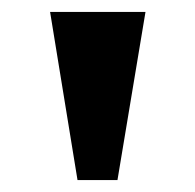

<svg xmlns="http://www.w3.org/2000/svg" viewBox="-20 -734 327 322"><path d="M110 -432H177L224 -714H64Z"/></svg>

Font: Noto Serif Bengali Condensed Black
Style: Regular
Weight: 900
Width: 3
Designer: Juan Bruce, Universal Thirst, Indian Type Foundry and the Monotype Design Team.
Foundry: Monotype Imaging Inc.
Version: Version 2.003